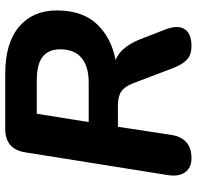

<svg xmlns="http://www.w3.org/2000/svg" viewBox="-29 -716 754 736"><g transform="rotate(-90 348.0 -348.0)"><path d="M109 9Q73 9 55.5 -15.5Q38 -40 45 -83L132 -628Q144 -705 222 -705H433Q551 -705 613.5 -652Q676 -599 676 -507Q676 -409 623.5 -353.5Q571 -298 486 -282Q513 -271 532 -247Q551 -223 565 -189L603 -91Q621 -44 604.5 -17.5Q588 9 539 9Q507 9 488.5 -7.5Q470 -24 456 -59L397 -214Q385 -246 366 -259.5Q347 -273 313 -273H230L199 -69Q187 9 109 9ZM248 -385H400Q461 -385 494 -412.5Q527 -440 527 -494Q527 -539 498.5 -561.5Q470 -584 408 -584H280Z"/></g></svg>

Font: Nunito ExtraBold
Style: Italic
Weight: 800
Italic angle: -9°
Designer: Vernon Adams
Foundry: Vernon Adams
Version: Version 3.601; ttfautohint (v1.8.2.53-6de2)